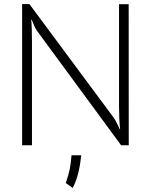

<svg xmlns="http://www.w3.org/2000/svg" viewBox="-20 -721 749 953"><path d="M89.8 -700.7H126L544.4 -136.7Q551.3 -127.4 560.5 -108.9Q569.8 -90.3 574.2 -80.1H576.2Q573.7 -98.1 572.3 -130.9Q570.8 -163.6 570.8 -192.4V-700.2H618.7L619.1 0H581.1L163.1 -568.8Q156.7 -577.1 150.1 -592.3Q143.6 -607.4 137.7 -622.6H134.8Q136.7 -612.3 137.7 -579.3Q138.7 -546.4 138.7 -516.1V0H89.8ZM306.6 187.5Q321.8 142.6 326.9 115Q332 87.4 335 49.8H383.3Q378.9 93.8 368.9 135.7Q358.9 177.7 340.8 211.9Z"/></svg>

Font: DavidDev Light
Style: Regular
Weight: 300
Designer: David.dev
Foundry: David.dev
Version: Version 1.001;FEAKit 1.0